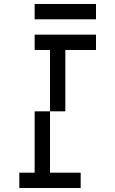

<svg xmlns="http://www.w3.org/2000/svg" viewBox="-20 -943 578 963"><path d="M153.8 -846.2V-923.1H461.5V-846.2ZM76.9 0V-76.9H153.8V-384.6H230.8V-76.9H384.6V0ZM230.8 -384.6V-692.3H153.8V-769.2H461.5V-692.3H307.7V-384.6Z"/></svg>

Font: Mintsoda - Lime Green 13x16
Style: Regular
Weight: 400
Designer: Mintsoda-15
Version: Version 1.0